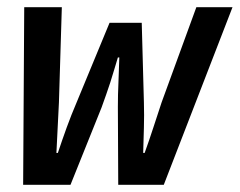

<svg xmlns="http://www.w3.org/2000/svg" viewBox="-20 -511 663 531"><path d="M44 0 47 -491H151L143 -228Q141 -192 139.5 -158Q138 -124 136 -88H140Q152 -124 164.5 -158.5Q177 -193 192 -228L283 -448H372L378 -228Q379 -192 378 -158Q377 -124 376 -88H380Q393 -124 404 -158Q415 -192 427 -228L523 -491H623L433 0H307L306 -215Q306 -250 307.5 -281.5Q309 -313 310 -352H306Q300 -332 295 -315.5Q290 -299 285 -283Q280 -267 274 -250.5Q268 -234 261 -214L175 0Z"/></svg>

Font: Source Code Pro Semibold
Style: Italic
Weight: 600
Italic angle: -11°
Monospace: yes
Designer: Paul D. Hunt, Teo Tuominen
Foundry: Adobe Systems Incorporated
Version: Version 1.050;PS 1.000;hotconv 16.6.51;makeotf.lib2.5.65220